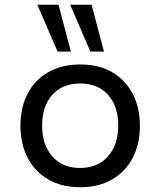

<svg xmlns="http://www.w3.org/2000/svg" viewBox="-20 -778 674 807"><path d="M317 9Q240 9 183.5 -23.5Q127 -56 96.5 -114Q66 -172 66 -250Q66 -327 96.5 -385Q127 -443 183.5 -475Q240 -507 317 -507Q395 -507 450.5 -475Q506 -443 537 -385Q568 -327 568 -250Q568 -172 537.5 -114Q507 -56 451 -23.5Q395 9 317 9ZM316 -72Q391 -72 434 -121Q477 -170 477 -250Q477 -331 434.5 -379Q392 -427 317 -427Q242 -427 199.5 -379Q157 -331 157 -250Q157 -170 199.5 -121Q242 -72 316 -72ZM360 -561 275 -758H365L417 -561ZM222 -561 137 -758H226L278 -561Z"/></svg>

Font: Nunito Sans 6pt
Style: Regular
Weight: 400
Version: Version 3.101;gftools[0.9.27]